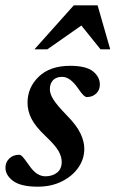

<svg xmlns="http://www.w3.org/2000/svg" viewBox="-24 -690 434 722"><path d="M48 -108Q54 -108 61 -100.5Q68 -93 84.5 -69.5Q101 -45.5 116.2 -36.2Q131.5 -27 146.5 -27Q173 -27 190.5 -40.8Q208 -54.5 208 -81Q208 -101 196 -122.2Q184 -143.5 147 -178.5Q109.5 -214 94.5 -243.2Q79.5 -272.5 79.5 -304Q79.5 -361 121.8 -401.8Q164 -442.5 240 -442.5Q299.5 -442.5 325.5 -421.8Q351.5 -401 351.5 -372Q351.5 -351 337.5 -338Q323.5 -325 302 -325Q297.5 -325 290.2 -331.5Q283 -338 269 -358.5Q239.5 -401 210 -401Q187.5 -401 175.5 -388.5Q163.5 -376 163.5 -354Q163.5 -337.5 176.5 -316.2Q189.5 -295 226.5 -257Q264 -219 278.5 -188.5Q293 -158 293 -130.5Q293 -91.5 270.2 -59.2Q247.5 -27 208 -7.5Q168.5 12 118 12Q54.5 12 25.5 -9.5Q-3.5 -31 -3.5 -59.5Q-3.5 -80 11 -94Q25.5 -108 48 -108ZM105.5 -504.5 253.5 -670H343L390.5 -504.5H354L282 -594L154 -504.5Z"/></svg>

Font: Newsreader Text SemiBold
Style: Italic
Weight: 600
Italic angle: -17°
Designer: Hugues Gentile
Foundry: Production Type
Version: Version 1.001